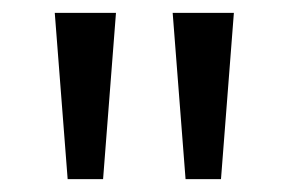

<svg xmlns="http://www.w3.org/2000/svg" viewBox="-20 -734 448 298"><path d="M160 -714 140 -456H85L65 -714ZM343 -714 323 -456H268L248 -714Z"/></svg>

Font: Noto Sans Nushu
Style: Regular
Weight: 400
Designer: Lisa Huang
Foundry: Lisa Huang
Version: Version 1.003; ttfautohint (v1.8.4.7-5d5b)